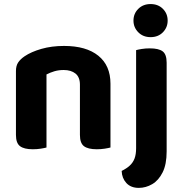

<svg xmlns="http://www.w3.org/2000/svg" viewBox="-20 -718 892 933"><path d="M516.8 -311.1V-216.7H368.4V-306.3Q368.4 -343.3 346.8 -360.6Q325.2 -377.8 289.6 -377.8Q264.8 -377.8 244.1 -371.6Q223.4 -365.4 205.9 -356.2V-216.7H57.5V-372.8Q57.5 -398.3 68.3 -414.5Q79.1 -430.6 99.3 -444.4Q131.4 -466.2 181.2 -480.5Q231.1 -494.8 291.2 -494.8Q398.9 -494.8 457.8 -447.2Q516.8 -399.6 516.8 -311.1ZM57.5 -262.6H205.9V-1.2Q196.4 1.5 178.4 4.4Q160.4 7.3 139.3 7.3Q97 7.3 77.3 -7.7Q57.5 -22.6 57.5 -62.2ZM368.4 -262.6H516.8V-1.2Q507.2 1.5 489.1 4.4Q471 7.3 450.2 7.3Q407.6 7.3 388 -7.7Q368.4 -22.6 368.4 -62.2ZM571.2 112.6Q595.2 100.8 610.7 86.5Q626.2 72.2 633.8 52.3Q641.4 32.3 641.4 1.9V-249H789.8V17.6Q789.8 81 770.1 119.9Q750.5 158.9 719.6 176.9Q688.6 195 654.4 195Q615.8 195 594.1 171.4Q572.4 147.8 571.2 112.6ZM628.6 -617.9Q628.6 -651.8 652 -675Q675.3 -698.3 711.8 -698.3Q748.4 -698.3 771.6 -675Q794.7 -651.8 794.7 -617.9Q794.7 -584.7 771.6 -561.1Q748.4 -537.5 711.8 -537.5Q675.3 -537.5 652 -561.1Q628.6 -584.7 628.6 -617.9ZM789.8 -184.4 641.4 -187V-474.4Q650.9 -477.2 669 -480.1Q687.1 -483 708.2 -483Q751.3 -483 770.5 -468.4Q789.8 -453.8 789.8 -413.3Z"/></svg>

Font: Baloo Bhaijaan 2
Style: Regular
Weight: 400
Designer: Sanskriti Dholi, Noopur Datye and Ek Type
Foundry: Ek Type
Version: Version 1.701